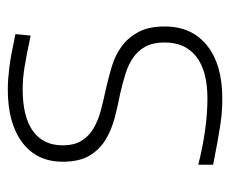

<svg xmlns="http://www.w3.org/2000/svg" viewBox="-70 -524 603 504"><g transform="rotate(-90 232.0 -271.5)"><path d="M227 10Q210 10 194 9Q178 8 158 5Q138 2 112.5 -2.5Q87 -7 52 -14V-53Q148 -29 226 -29Q298 -29 335.5 -58Q373 -87 373 -141Q373 -172 362 -192Q351 -212 332.5 -224.5Q314 -237 289.5 -244.5Q265 -252 239 -258Q207 -264 175 -272.5Q143 -281 117.5 -296.5Q92 -312 76 -338.5Q60 -365 60 -409Q60 -477 110.5 -515Q161 -553 249 -553Q264 -553 277.5 -552Q291 -551 307.5 -549Q324 -547 345 -543Q366 -539 395 -533L391 -493Q340 -504 309 -509Q278 -514 250 -514Q178 -514 140.5 -487Q103 -460 103 -409Q103 -379 115 -359.5Q127 -340 147.5 -328Q168 -316 194 -309Q220 -302 249 -296Q280 -289 310 -280Q340 -271 363 -254Q386 -237 400.5 -210Q415 -183 415 -141Q415 -70 365 -30Q315 10 227 10Z"/></g></svg>

Font: Encode Sans Wide
Style: Thin
Weight: 100
Designer: Pablo Impallari, Andres Torresi
Foundry: Pablo Impallari, Andres Torresi
Version: Version 1.000; ttfautohint (v1.00) -l 8 -r 50 -G 200 -x 14 -